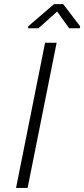

<svg xmlns="http://www.w3.org/2000/svg" viewBox="-20 -920 413 940"><path d="M115.2 0H58.6L200.7 -710.9H257.3ZM372.6 -790.5 370.6 -781.7H318.4L259.8 -863.8L168.5 -781.7H116.7L119.1 -792L244.6 -899.9H289.6Z"/></svg>

Font: Franko
Style: Light Italic
Weight: 300
Designer: Google
Version: Version 1.200310; 2013